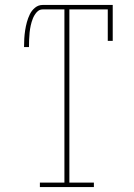

<svg xmlns="http://www.w3.org/2000/svg" viewBox="-20 -755 540 775"><path d="M141 0V-18H240V-717H152Q138 -717 128 -705.5Q118 -694 112.5 -680Q107 -666 104 -652Q101 -638 99.5 -623.5Q98 -609 97.5 -594.5Q97 -580 97 -565H77Q77 -582 78 -599Q79 -616 81.5 -632.5Q84 -649 88.5 -665.5Q93 -682 100.5 -697.5Q108 -713 121.5 -724Q135 -735 152 -735H435V-590H415V-717H260V-18H359V0Z"/></svg>

Font: Iosevka Slab Thin
Style: Regular
Weight: 100
Monospace: yes
Designer: Belleve Invis
Foundry: Belleve Invis
Version: Version 11.1.0; ttfautohint (v1.8.3)